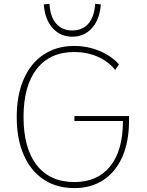

<svg xmlns="http://www.w3.org/2000/svg" viewBox="-20 -964 757 992"><path d="M101.6 -359.4Q101.6 -198.2 169.9 -110.8Q238.3 -23.4 364.3 -23.4Q484.4 -23.4 549.8 -105.5Q615.2 -187.5 615.2 -338.9H364.3V-364.3H646.5V-338.9Q646.5 -232.4 612.3 -154.3Q578.1 -76.2 514.6 -34.2Q451.2 7.8 364.3 7.8Q272.5 7.8 205.6 -36.6Q138.7 -81.1 102.5 -163.6Q66.4 -246.1 66.4 -359.4Q66.4 -472.7 102.5 -555.2Q138.7 -637.7 205.6 -682.1Q272.5 -726.6 364.3 -726.6Q431.6 -726.6 493.2 -701.2Q554.7 -675.8 594.7 -631.8L575.2 -602.5Q539.1 -647.5 483.9 -671.4Q428.7 -695.3 364.3 -695.3Q238.3 -695.3 169.9 -607.9Q101.6 -520.5 101.6 -359.4ZM206.1 -941.4 235.4 -944.3Q239.3 -877.9 270 -842.3Q300.8 -806.6 353.5 -806.6Q406.2 -806.6 437 -842.3Q467.8 -877.9 471.7 -944.3L501 -941.4Q495.1 -863.3 455.1 -818.8Q415 -774.4 353.5 -774.4Q292 -774.4 252 -818.8Q211.9 -863.3 206.1 -941.4Z"/></svg>

Font: Min Sans VF VF
Style: Regular
Weight: 400
Designer: Jinseong-Kim, NotoSansCJK, Nunito
Foundry: Jinseong-Kim
Version: Version 1.420;Glyphs 3.1.2 (3151)